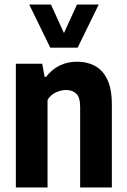

<svg xmlns="http://www.w3.org/2000/svg" viewBox="-20 -828 561 848"><path d="M50 0V-546.5H166.5L177 -488.5H183.5Q235.5 -555.5 321 -555.5Q364.5 -555.5 399 -537.2Q433.5 -519 453.8 -477.2Q474 -435.5 474 -365.5V0H334V-355Q334 -398.5 316.8 -414.5Q299.5 -430.5 271.5 -430.5Q250.5 -430.5 227.5 -420.2Q204.5 -410 190 -387V0ZM202 -617.5 109 -808H205L262.5 -682L320 -808H416L323 -617.5Z"/></svg>

Font: Encode Sans Condensed
Style: Bold
Weight: 700
Width: 3
Designer: Multiple Designers
Foundry: Impallari Type
Version: Version 3.000; ttfautohint (v1.8.3) -l 8 -r 50 -G 200 -x 14 